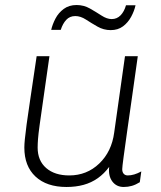

<svg xmlns="http://www.w3.org/2000/svg" viewBox="-20 -735 640 765"><path d="M245 10Q166 10 121.5 -31.5Q77 -73 77 -147Q77 -160 79 -180.5Q81 -201 86 -239Q91 -277 101 -342.5Q111 -408 126 -511H177Q162 -405 152.5 -339.5Q143 -274 138 -237.5Q133 -201 131.5 -181.5Q130 -162 130 -147Q130 -95 164 -65.5Q198 -36 256 -36Q326 -36 375.5 -83.5Q425 -131 435 -207L478 -511H529Q518 -432 507 -355Q496 -278 487 -214.5Q478 -151 472.5 -110Q467 -69 467 -61Q467 -49 473 -42.5Q479 -36 489 -36Q514 -36 543 -52L537 -9Q521 1 505.5 5.5Q490 10 473 10Q444 10 427.5 -12Q411 -34 415 -70Q395 -43 369.5 -25Q344 -7 313 1.5Q282 10 245 10ZM184 -616Q189 -638 201 -661Q213 -684 234 -699.5Q255 -715 285 -715Q314 -715 338.5 -701Q363 -687 384.5 -673Q406 -659 425 -659Q446 -659 460.5 -674Q475 -689 482 -714H520Q515 -691 502.5 -668Q490 -645 470 -630Q450 -615 421 -615Q393 -615 368.5 -629Q344 -643 322.5 -657Q301 -671 280 -671Q258 -671 244 -656Q230 -641 222 -616Z"/></svg>

Font: Chivo Mono Medium Thin
Style: Italic
Weight: 250
Italic angle: -8.05°
Monospace: yes
Version: Version 1.008